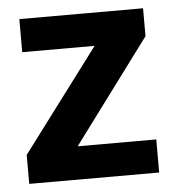

<svg xmlns="http://www.w3.org/2000/svg" viewBox="-42 -516 502 555"><g transform="rotate(-5 209.5 -238.5)"><path d="M393 -396 170 -96H398V0H21V-84L244 -381H34V-477H393Z"/></g></svg>

Font: Mukta Mahee
Style: Bold
Weight: 700
Designer: Shuchita Grover, Noopur Datye, Girish Dalvi, Yashodeep Gholap
Foundry: Ek Type
Version: Version 2.538;PS 1.000;hotconv 16.6.51;makeotf.lib2.5.65220;